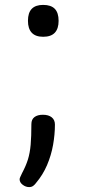

<svg xmlns="http://www.w3.org/2000/svg" viewBox="-20 -552 353 783"><path d="M156 -402Q125 -402 109.5 -418.5Q94 -435 94 -467Q94 -500 109.5 -516Q125 -532 156 -532Q188 -532 203.5 -516Q219 -500 219 -467Q219 -435 203.5 -418.5Q188 -402 156 -402ZM99 211Q85 211 72.5 201.5Q60 192 60 179Q60 175 63 169Q66 163 70 154Q86 124 94 98Q102 72 105 38.5Q108 5 108 -46Q108 -65 120.5 -74.5Q133 -84 155 -84Q178 -84 191 -73.5Q204 -63 204 -44Q204 -4 196.5 38.5Q189 81 172 121Q155 161 127 194Q123 200 116 205.5Q109 211 99 211Z"/></svg>

Font: Playwrite ES
Style: Regular
Weight: 400
Designer: Veronika Burian, José Scaglione
Foundry: TypeTogether
Version: Version 1.002